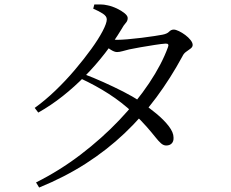

<svg xmlns="http://www.w3.org/2000/svg" viewBox="-20 -797 1040 863"><path d="M142 23Q248 -30 343 -102.5Q438 -175 516 -257Q594 -339 650.5 -423.5Q707 -508 735 -585Q742 -602 724 -601Q707 -600 675 -595Q643 -590 611 -584.5Q579 -579 561 -575Q545 -571 530.5 -567Q516 -563 506 -563Q494 -563 477 -574Q460 -585 443 -599L458 -623Q474 -620 485 -619Q496 -618 506 -618Q524 -618 554 -620.5Q584 -623 616 -627Q648 -631 674 -635Q700 -639 710 -641Q731 -645 740 -654.5Q749 -664 761 -664Q770 -664 784.5 -657Q799 -650 813 -639.5Q827 -629 836.5 -617Q846 -605 846 -595Q846 -586 837 -579Q828 -572 817 -564.5Q806 -557 800 -544Q747 -446 683 -359.5Q619 -273 540 -198Q461 -123 366 -62Q271 -1 156 46ZM727 -143Q715 -143 704 -152.5Q693 -162 678 -181Q663 -200 639 -227.5Q615 -255 578 -290Q528 -337 469 -375Q410 -413 341 -445L355 -465Q400 -448 445.5 -427.5Q491 -407 533.5 -385.5Q576 -364 610 -341Q648 -315 682.5 -286.5Q717 -258 738.5 -230Q760 -202 760 -179Q761 -162 752 -152.5Q743 -143 727 -143ZM136 -312Q182 -345 228.5 -389.5Q275 -434 316.5 -483Q358 -532 390.5 -577Q423 -622 441.5 -657.5Q460 -693 460 -710Q460 -724 442.5 -735.5Q425 -747 399 -758L404 -777Q418 -777 432.5 -777Q447 -777 464 -773Q484 -769 505 -759Q526 -749 540 -737.5Q554 -726 554 -716Q554 -703 545 -693.5Q536 -684 525 -664Q493 -611 452 -558Q411 -505 363 -456Q315 -407 262 -365Q209 -323 152 -291Z"/></svg>

Font: Noto Serif SC ExtraLight
Style: Regular
Weight: 400
Version: Version 2.002-H1;hotconv 1.1.0;makeotfexe 2.6.0